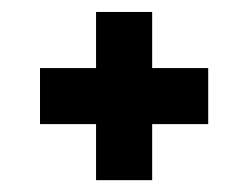

<svg xmlns="http://www.w3.org/2000/svg" viewBox="-20 -395 415 321"><path d="M140.6 -187.5H46.9V-281.2H140.6V-375H234.4V-281.2H328.1V-187.5H234.4V-93.8H140.6Z"/></svg>

Font: Lambda
Style: Regular
Weight: 400
Designer: GGBotNet
Version: 0.22